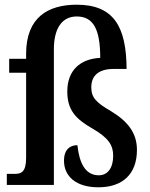

<svg xmlns="http://www.w3.org/2000/svg" viewBox="-20 -786 638 816"><path d="M398 10C501 10 562 -46 562 -149C562 -222 522 -271 451 -314C389 -350 368 -371 368 -415C368 -466 401 -493 463 -493H518C517 -672 464 -766 306 -766C185 -766 91 -713 91 -557V-536H19V-477H91V-116C91 -55 71 -47 42 -47H9V0H209V-577C209 -666 244 -716 306 -716C376 -716 406 -663 406 -540C322 -536 266 -488 266 -397C266 -318 302 -280 374 -239C441 -200 461 -169 461 -124C461 -70 436 -41 400 -41C342 -41 317 -94 309 -169C280 -169 252 -153 252 -103C252 -36 304 10 398 10Z"/></svg>

Font: Noto Serif Devanagari Condensed SemiBold
Style: Regular
Weight: 600
Width: 3
Designer: Universal Thirst, Indian Type Foundry and the Monotype Design Team
Foundry: Monotype Imaging Inc.
Version: Version 2.004